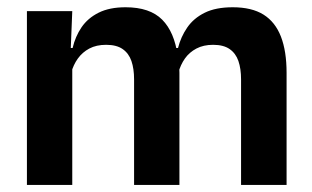

<svg xmlns="http://www.w3.org/2000/svg" viewBox="-20 -522 880 542"><path d="M660.5 0V-298Q660.5 -328 653 -349.8Q645.5 -371.5 628.2 -383.5Q611 -395.5 581.5 -395.5Q554.5 -395.5 534.5 -385Q514.5 -374.5 502 -356.8Q489.5 -339 483.5 -316.5L469.5 -386.5H482.5Q490.5 -418 508.5 -444.2Q526.5 -470.5 557.8 -486Q589 -501.5 637 -501.5Q690.5 -501.5 723.8 -480.8Q757 -460 773 -418.8Q789 -377.5 789 -316.5V0ZM56 0V-490.5H184L179 -366L184 -360.5V0ZM358.5 0V-298Q358.5 -328 351 -349.8Q343.5 -371.5 326.2 -383.5Q309 -395.5 279.5 -395.5Q252 -395.5 232.2 -385Q212.5 -374.5 199.8 -356.8Q187 -339 181 -316.5L161 -386.5H185Q192.5 -419 210.2 -445Q228 -471 258.5 -486.2Q289 -501.5 334.5 -501.5Q403 -501.5 437.8 -466.5Q472.5 -431.5 481.5 -364.5Q483.5 -354.5 485 -341.2Q486.5 -328 486.5 -316.5V0Z"/></svg>

Font: Anek Bangla Medium SemiBold
Style: Regular
Weight: 600
Version: Version 1.003